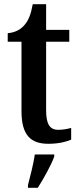

<svg xmlns="http://www.w3.org/2000/svg" viewBox="-20 -679 379 920"><path d="M212 10C263 10 302 -1 321 -10V-66C302 -61 282 -57 259 -57C218 -57 201 -85 201 -151V-479H312V-536H201V-659H137C128 -609 116 -581 98 -560C81 -539 54 -523 17 -520V-479H83V-146C83 -30 128 10 212 10ZM114 208V221H161C188 179 225 113 240 71V61H147C140 108 125 165 114 208Z"/></svg>

Font: Noto Serif Armenian Condensed SemiBold
Style: Regular
Weight: 600
Width: 3
Designer: Monotype Design Team
Foundry: Monotype Imaging Inc.
Version: Version 2.008